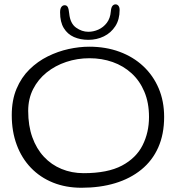

<svg xmlns="http://www.w3.org/2000/svg" viewBox="-20 -811 808 882"><path d="M354.5 51.5Q282.5 51.5 223.5 27.8Q164.5 4 122 -40.2Q79.5 -84.5 56.8 -145.8Q34 -207 34 -282Q34 -351 56 -403.2Q78 -455.5 115.5 -492.2Q153 -529 199.5 -552Q246 -575 295.2 -585.8Q344.5 -596.5 390 -596.5Q466 -596.5 529 -573.2Q592 -550 638 -507Q684 -464 709 -405Q734 -346 734 -274Q734 -194.5 707 -133.8Q680 -73 629.2 -31.8Q578.5 9.5 509 30.5Q439.5 51.5 354.5 51.5ZM364.5 -15.5Q474.5 -15.5 540 -50.2Q605.5 -85 635 -143.8Q664.5 -202.5 664.5 -273.5Q664.5 -339 643.2 -389.5Q622 -440 584.5 -474.2Q547 -508.5 497.5 -526Q448 -543.5 391 -543.5Q335 -543.5 284.2 -526.5Q233.5 -509.5 194.2 -478Q155 -446.5 132.2 -401.8Q109.5 -357 109.5 -301.5Q109.5 -233.5 128.5 -180.5Q147.5 -127.5 181.8 -90.8Q216 -54 262.8 -34.8Q309.5 -15.5 364.5 -15.5ZM386 -628Q349 -628 319.5 -641Q290 -654 273 -682Q256 -710 256 -754Q256 -771 262 -779Q268 -787 277 -787Q287 -787 291.5 -778.2Q296 -769.5 298 -748.5Q302.5 -703.5 329.2 -684.2Q356 -665 385.5 -665Q409.5 -665 432.2 -675.2Q455 -685.5 470.8 -706.2Q486.5 -727 489 -758Q490.5 -776.5 496.5 -783.8Q502.5 -791 511 -791Q518.5 -791 524 -784.5Q529.5 -778 529.5 -765Q529.5 -721.5 509.8 -690.8Q490 -660 457.2 -644Q424.5 -628 386 -628Z"/></svg>

Font: Gluten Thin ExtraLight
Style: Regular
Weight: 250
Version: Version 1.300